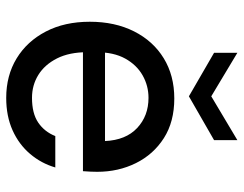

<svg xmlns="http://www.w3.org/2000/svg" viewBox="-103 -669 784 618"><g transform="rotate(90 289.0 -360.0)"><path d="M295 12Q223 12 168 -21.5Q113 -55 81.5 -115.5Q50 -176 50 -257Q50 -338 81 -399.5Q112 -461 167.5 -495Q223 -529 297 -529Q372 -529 424.5 -495.5Q477 -462 505 -405.5Q533 -349 533 -281Q533 -271 532.5 -260Q532 -249 531 -235H124V-306H434Q431 -373 392 -409.5Q353 -446 295 -446Q256 -446 222.5 -427Q189 -408 168.5 -371Q148 -334 148 -278V-249Q148 -191 168 -151.5Q188 -112 221 -91.5Q254 -71 295 -71Q345 -71 374.5 -91Q404 -111 418 -146H519Q506 -101 475.5 -65Q445 -29 399.5 -8.5Q354 12 295 12ZM290 -576 150 -657V-732L290 -648L431 -732V-657Z"/></g></svg>

Font: DM Sans 11pt Medium
Style: Regular
Weight: 500
Version: Version 4.004;gftools[0.9.30]